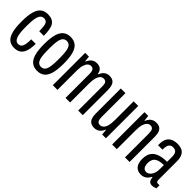

<svg xmlns="http://www.w3.org/2000/svg" viewBox="142 -1368 2209 2209"><g transform="rotate(45 1246.5 -263.5)"><path d="M187.6 12Q132.7 12 98.7 -17.5Q64.8 -47 49.7 -108Q34.6 -169 34.6 -263Q34.6 -363.8 51.7 -424.4Q68.8 -484.9 103.7 -511.7Q138.7 -538.5 191.6 -538.5Q232.3 -538.5 259.8 -525.8Q287.3 -513.1 303 -487.6Q318.7 -462.1 325.3 -422.2Q331.9 -382.4 331.9 -328.6H257.6Q257.6 -380.2 252.4 -412.4Q247.3 -444.5 232.5 -459.3Q217.8 -474.1 190.6 -474.1Q167.5 -474.1 149.8 -457.6Q132.2 -441.2 122.4 -399.8Q112.6 -358.5 112.6 -283.1V-240Q112.6 -178.5 120.7 -136.6Q128.9 -94.6 145.8 -73.5Q162.7 -52.4 188.6 -52.4Q215.2 -52.4 230.8 -67.6Q246.3 -82.8 252.5 -114.9Q258.7 -147 258.7 -197.4H331.9Q331.9 -155.8 325.8 -118.2Q319.6 -80.6 304.4 -51.2Q289.1 -21.8 260.4 -4.9Q231.7 12 187.6 12Z M561.1 12Q508.7 12 473 -15Q437.3 -42.1 419.4 -102.6Q401.6 -163.2 401.6 -263Q401.6 -363.4 419.4 -423.9Q437.3 -484.4 473 -511.5Q508.7 -538.5 561.1 -538.5Q614.5 -538.5 650 -511.5Q685.5 -484.4 703.3 -423.9Q721.2 -363.4 721.2 -263Q721.2 -163.2 703.3 -102.6Q685.5 -42.1 650 -15Q614.5 12 561.1 12ZM561.1 -52.4Q591.6 -52.4 609.3 -71.3Q627 -90.2 635.1 -132.3Q643.2 -174.4 643.2 -243.4V-282.6Q643.2 -352.6 635.1 -394.5Q627 -436.3 609.3 -455.2Q591.6 -474.1 561.1 -474.1Q532.6 -474.1 514.4 -455.2Q496.2 -436.3 487.9 -394.5Q479.6 -352.6 479.6 -282.6V-243.4Q479.6 -174.4 487.9 -132.3Q496.2 -90.2 514.4 -71.3Q532.6 -52.4 561.1 -52.4Z M807.5 0V-526.5H868.8L875.9 -457.8H880.3Q892.8 -487.2 909 -504.9Q925.2 -522.5 945.2 -530.5Q965.2 -538.5 987.9 -538.5Q1025.6 -538.5 1050 -520.3Q1074.5 -502 1082 -457.8H1087.5Q1099.9 -487.2 1115.4 -504.9Q1130.9 -522.5 1150.9 -530.5Q1170.9 -538.5 1193.5 -538.5Q1227.3 -538.5 1249.3 -525.7Q1271.4 -512.8 1283 -484Q1294.7 -455.2 1294.7 -405.8V0H1219.8V-386.9Q1219.8 -405.2 1218.1 -419.7Q1216.4 -434.2 1211 -445.3Q1205.5 -456.4 1194.9 -462.3Q1184.3 -468.2 1168.1 -468.2Q1144.4 -468.2 1126.8 -451.2Q1109.1 -434.1 1098.8 -399.4Q1088.6 -364.6 1088.6 -310.8V0H1014.2V-386.9Q1014.2 -405.2 1012 -419.7Q1009.8 -434.2 1004.3 -445.3Q998.9 -456.4 988.8 -462.3Q978.7 -468.2 962.5 -468.2Q939.3 -468.2 921.6 -451.2Q903.9 -434.1 893.7 -399.4Q883.4 -364.6 883.4 -310.8V0Z M1489.3 12Q1440.9 12 1414 -17.7Q1387.1 -47.4 1387.1 -120.7V-526.5H1462.9V-139.6Q1462.9 -121.4 1465.2 -106.9Q1467.4 -92.3 1472.8 -81.3Q1478.2 -70.2 1488.4 -64.3Q1498.5 -58.4 1514.7 -58.4Q1537.9 -58.4 1556.8 -75.4Q1575.7 -92.4 1586 -127.7Q1596.2 -163 1596.2 -215.8V-526.5H1671.1V0H1609.8L1603.8 -68.8H1599.3Q1587.3 -39.9 1570.6 -22Q1553.9 -4 1533.4 4Q1512.9 12 1489.3 12Z M1772.5 0V-526.5H1833.8L1840.9 -457.8H1845.3Q1857.8 -487.2 1874.2 -504.9Q1890.7 -522.5 1911.2 -530.5Q1931.7 -538.5 1954.3 -538.5Q1988.1 -538.5 2010.6 -525.7Q2033.2 -512.8 2044.9 -484Q2056.6 -455.2 2056.6 -405.8V0H1981.7V-386.9Q1981.7 -405.2 1979.4 -419.7Q1977.2 -434.2 1971.8 -445.3Q1966.4 -456.4 1955.8 -462.3Q1945.2 -468.2 1928.9 -468.2Q1905.7 -468.2 1887.6 -451.2Q1869.4 -434.1 1858.9 -399.4Q1848.4 -364.6 1848.4 -310.8V0Z M2249.4 12Q2221.8 12 2200.5 3Q2179.2 -6 2163.9 -23.5Q2148.7 -41.1 2141.2 -67.9Q2133.7 -94.6 2133.7 -129.2Q2133.7 -165.9 2144 -197.7Q2154.4 -229.5 2179.9 -254Q2205.5 -278.5 2249.6 -292.4Q2293.8 -306.4 2360.5 -306.4V-388.9Q2360.5 -416.9 2353.8 -435.6Q2347.1 -454.3 2332.4 -464.2Q2317.6 -474.1 2294.6 -474.1Q2264.2 -474.1 2249.2 -460.4Q2234.2 -446.6 2229.1 -424.5Q2223.9 -402.4 2223.9 -374.9V-367.8H2152.7Q2151.7 -372.3 2151.7 -377Q2151.7 -381.8 2151.7 -387.7Q2151.7 -444.6 2171.5 -477.4Q2191.3 -510.3 2225 -524.4Q2258.8 -538.5 2299.3 -538.5Q2339.6 -538.5 2370.6 -525.2Q2401.6 -511.8 2419 -478.8Q2436.4 -445.8 2436.4 -386.2V-88.2Q2436.4 -70.9 2442.9 -62.4Q2449.4 -53.9 2460.6 -53.9H2489.6V-4.1Q2476.9 1.5 2460.9 6Q2445 10.5 2428.3 10.5Q2406.6 10.5 2393.4 0.6Q2380.2 -9.3 2374.3 -26.2Q2368.4 -43.1 2366.8 -62.6H2360.4Q2350.4 -41.8 2335.1 -24.8Q2319.9 -7.9 2298.9 2Q2277.9 12 2249.4 12ZM2273.7 -52.4Q2288.1 -52.4 2303.3 -60.9Q2318.5 -69.3 2331.5 -85.9Q2344.5 -102.5 2352.5 -128.4Q2360.5 -154.3 2360.5 -189.2V-253.4Q2299 -252.9 2267.1 -237.6Q2235.2 -222.2 2223.4 -196.8Q2211.6 -171.3 2211.6 -139.7Q2211.6 -111.1 2218.5 -91.6Q2225.4 -72.2 2239.4 -62.3Q2253.5 -52.4 2273.7 -52.4Z"/></g></svg>

Font: Archivo SemiBold ExtraCondensed
Style: Regular
Weight: 600
Width: 2
Version: Version 2.001